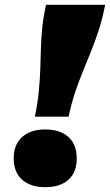

<svg xmlns="http://www.w3.org/2000/svg" viewBox="-20 -758 457 798"><path d="M417 -738H171Q160 -686 155.5 -642Q151 -598 150 -556.5Q149 -515 147.5 -472Q146 -429 141.5 -380.5Q137 -332 125 -273H265Q277 -329 292.5 -375Q308 -421 325 -462.5Q342 -504 359 -546Q376 -588 391 -634.5Q406 -681 417 -738ZM299 -100Q299 -42 264.5 -11Q230 20 168 20Q107 20 72 -11Q37 -42 37 -100Q37 -157 72 -188.5Q107 -220 168 -220Q230 -220 264.5 -188.5Q299 -157 299 -100Z"/></svg>

Font: Roboto Serif 20pt Black
Style: Italic
Weight: 900
Italic angle: -10°
Version: Version 1.008